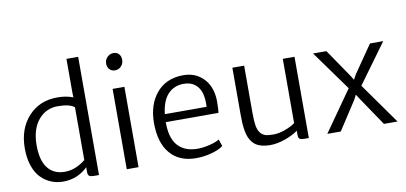

<svg xmlns="http://www.w3.org/2000/svg" viewBox="-74 -1056 2769 1309"><g transform="rotate(-10 1310.0 -402.0)"><path d="M270.5 7.8Q226.6 7.8 188 -8.1Q149.4 -23.9 118.4 -55.2Q87.4 -86.4 69.3 -139.2Q51.3 -191.9 51.3 -260.3Q51.3 -394.5 128.2 -479.5Q205.1 -564.5 330.1 -564.5Q390.6 -564.5 438 -545.9L437 -579.1V-812.5H518.1V5.9H483.4Q461.4 5.9 451.4 -0.5Q441.4 -6.8 441.4 -27.8V-61.5Q370.6 7.8 270.5 7.8ZM293 -56.2Q335.9 -56.2 373.8 -73.2Q411.6 -90.3 437 -112.3V-477.5Q404.3 -504.9 322.3 -504.9Q240.2 -504.9 188 -442.6Q135.7 -380.4 134.3 -271.5Q133.3 -164.6 174.8 -110.4Q216.3 -56.2 293 -56.2Z M711.4 0V-556.2H793V0ZM750 -677.7Q728 -677.7 712.9 -692.9Q697.8 -708 697.8 -733.4Q697.8 -759.8 716.1 -777.8Q734.4 -795.9 757.8 -795.9Q783.2 -795.9 796.6 -780.8Q810.1 -765.6 810.1 -740.7Q810.1 -712.9 792.2 -695.3Q774.4 -677.7 750 -677.7Z M1191.4 7.8Q1074.7 7.8 1011.7 -66.9Q948.7 -141.6 948.7 -275.9Q948.7 -404.3 1014.9 -483.6Q1081.1 -563 1198.2 -564.5Q1286.1 -565.4 1340.8 -508.1Q1395.5 -450.7 1397.9 -355.5Q1397.9 -290.5 1393.6 -270H1028.8Q1028.8 -256.8 1029.3 -250.5Q1030.8 -198.2 1044.9 -159.7Q1059.1 -121.1 1084 -98.1Q1108.9 -75.2 1140.6 -64.5Q1172.4 -53.7 1212.4 -53.7Q1250 -53.7 1295.9 -64.9Q1341.8 -76.2 1363.8 -90.8L1379.9 -43.5Q1352.5 -21 1298.3 -6.6Q1244.1 7.8 1191.4 7.8ZM1193.4 -506.3Q1128.4 -506.3 1085.4 -461.7Q1042.5 -417 1032.2 -324.7H1321.3Q1324.2 -378.4 1313.5 -417.7Q1302.7 -457 1272.5 -481.7Q1242.2 -506.3 1193.4 -506.3Z M1703.6 7.8Q1673.3 7.8 1649.4 2Q1625.5 -3.9 1608.4 -14.4Q1591.3 -24.9 1579.1 -41.7Q1566.9 -58.6 1559.6 -77.1Q1552.2 -95.7 1547.9 -121.3Q1543.5 -147 1542 -172.1Q1540.5 -197.3 1540.5 -230V-556.6H1622.1V-226.6Q1622.1 -173.8 1627.4 -141.8Q1632.8 -109.9 1647 -91.1Q1661.1 -72.3 1681.6 -65.9Q1702.1 -59.6 1736.3 -59.6Q1775.9 -59.6 1819.6 -75.7Q1863.3 -91.8 1889.6 -111.8V-556.6H1970.7V5.9H1939.5Q1917.5 5.9 1908 -0.5Q1898.4 -6.8 1898.4 -27.3V-57.1Q1857.9 -28.8 1804.4 -10.5Q1751 7.8 1703.6 7.8Z M2099.6 0 2297.4 -281.2 2099.1 -556.6H2191.4L2324.2 -362.3L2342.8 -332L2360.8 -364.7L2493.2 -556.6H2585L2385.3 -282.7L2585.9 0H2491.7L2357.4 -198.7L2337.9 -229.5L2319.8 -195.3L2192.9 0Z"/></g></svg>

Font: HaufeMerriweatherSansLt
Style: Regular
Weight: 300
Designer: Eben Sorkin
Foundry: Eben Sorkin
Version: Version 1.56